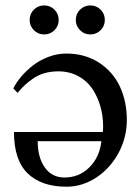

<svg xmlns="http://www.w3.org/2000/svg" viewBox="-20 -689 519 711"><path d="M105.5 -577.1Q89.8 -592.8 89.8 -615.2Q89.8 -637.7 105.5 -653.3Q121.1 -668.9 143.6 -668.9Q166 -668.9 181.6 -653.3Q197.3 -637.7 197.3 -615.2Q197.3 -592.8 181.6 -577.1Q166 -561.5 143.6 -561.5Q121.1 -561.5 105.5 -577.1ZM276.4 -577.1Q260.7 -592.8 260.7 -615.2Q260.7 -637.7 276.4 -653.3Q292 -668.9 314.5 -668.9Q336.9 -668.9 352.5 -653.3Q368.2 -637.7 368.2 -615.2Q368.2 -592.8 352.5 -577.1Q336.9 -561.5 314.5 -561.5Q292 -561.5 276.4 -577.1ZM31.7 -200.2H360.8Q361.8 -207.5 361.8 -222.2Q361.8 -260.3 351.6 -295.7Q341.3 -331.1 321.8 -360.4Q302.2 -389.6 269.5 -407.2Q236.8 -424.8 195.8 -424.8Q168.5 -424.8 145.3 -418.2Q122.1 -411.6 103.3 -398.7Q84.5 -385.7 72.3 -374.3Q60.1 -362.8 44.9 -345.2L29.3 -361.8Q39.6 -382.8 58.1 -404.8Q76.7 -426.8 101.6 -446.3Q126.5 -465.8 159.2 -478.3Q191.9 -490.7 225.1 -490.7Q294.9 -490.7 346.7 -457Q398.4 -423.3 424.1 -368.2Q449.7 -313 449.7 -244.6Q449.7 -179.2 418.5 -121.8Q387.2 -64.5 335.7 -31Q284.2 2.4 226.6 2.4Q133.3 2.4 82.5 -46.9Q31.7 -96.2 31.7 -200.2ZM355.5 -166H119.6Q119.6 -106.4 145.8 -69.1Q171.9 -31.7 218.8 -31.7Q272.9 -31.7 310.8 -69.1Q348.6 -106.4 355.5 -166Z"/></svg>

Font: Flanker
Style: Regular
Weight: 400
Designer: Flanker
Foundry: Flanker
Version: Version 2.027